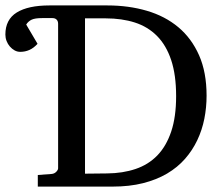

<svg xmlns="http://www.w3.org/2000/svg" viewBox="-36 -691 824 711"><path d="M616.2 -335Q616.2 -413.6 597.9 -468.5Q579.6 -523.4 545.4 -557.9Q511.2 -592.3 463.1 -607.7Q415 -623 356 -623H278.8V-47.9L360.8 -48.8Q418.5 -49.3 465.8 -65.2Q513.2 -81.1 546.4 -115.2Q579.6 -149.4 597.9 -203.6Q616.2 -257.8 616.2 -335ZM729 -336.9Q729 -293 720.7 -251.2Q712.4 -209.5 694.6 -171.9Q676.8 -134.3 649.2 -102.8Q621.6 -71.3 582.8 -48.3Q543.9 -25.4 493.7 -12.7Q443.4 0 380.9 0H104V-43L155.8 -46.9Q165.5 -47.9 172.4 -54.9Q179.2 -62 179.2 -67.9V-603Q179.2 -612.8 173.6 -618.4Q168 -624 158.2 -624H120.1Q93.8 -624 81.3 -618.2Q68.8 -612.3 61 -600.1L103 -528.8Q88.9 -513.2 73 -506.1Q57.1 -499 39.1 -499Q27.8 -499 18.1 -504.4Q8.3 -509.8 0.5 -518.8Q-7.3 -527.8 -11.7 -539.3Q-16.1 -550.8 -16.1 -563Q-16.1 -618.7 26.1 -644.8Q68.4 -670.9 147 -670.9H361.8Q440.4 -670.9 507.8 -651.1Q575.2 -631.3 624.3 -590.3Q673.3 -549.3 701.2 -486.3Q729 -423.3 729 -336.9Z"/></svg>

Font: Charis SIL Afr
Style: Regular
Weight: 400
Foundry: SIL International
Version: Version 5.000